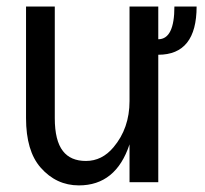

<svg xmlns="http://www.w3.org/2000/svg" viewBox="-20 -557 626 587"><path d="M463.9 0H376V-115.7Q334.5 9.8 221.2 9.8Q151.9 9.8 104 -44.9Q59.6 -95.7 59.6 -195.8V-537.1H147.5V-195.8Q147.5 -127 172.4 -95.2Q195.8 -64.9 242.7 -64.9Q292 -64.9 327.1 -106.9Q376 -165 376 -248V-537.1H463.9V-437Q513.2 -437 513.2 -537.1H581.1Q581.1 -389.6 463.9 -389.6Z"/></svg>

Font: Consola Mono
Style: Book
Weight: 400
Monospace: yes
Version: Version 2.001